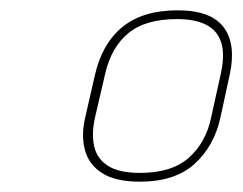

<svg xmlns="http://www.w3.org/2000/svg" viewBox="-20 -731 470 372"><path d="M407 -503 425 -586Q438 -645 413.5 -678Q389 -711 324 -711Q257 -711 217.5 -679Q178 -647 164 -586L145 -503Q137 -469 144.5 -440.5Q152 -412 178 -395.5Q204 -379 251 -379Q319 -379 357 -413.5Q395 -448 407 -503ZM408 -589 389 -503Q379 -455 346 -425.5Q313 -396 251 -396Q211 -396 189.5 -409.5Q168 -423 162.5 -447.5Q157 -472 164 -503L184 -589Q196 -640 229 -667Q262 -694 323 -694Q358 -694 379.5 -683Q401 -672 408.5 -649Q416 -626 408 -589Z"/></svg>

Font: Advent Pro Thin
Style: Italic
Weight: 250
Italic angle: -12°
Version: Version 3.000